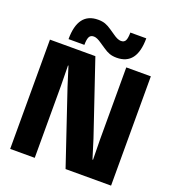

<svg xmlns="http://www.w3.org/2000/svg" viewBox="-156 -1005 1012 1123"><g transform="rotate(20 350.0 -443.0)"><path d="M36.1 0V-680.2H318.8L473.1 -224.1L509.8 -106H513.2L511.2 -230V-680.2H664.1V0H380.9L227.1 -456.1L189.9 -574.2H187L189 -450.2V0ZM137.2 -720.2Q137.2 -886.2 262.2 -886.2Q287.6 -886.2 306.6 -879.4Q325.7 -872.6 348.1 -856.9L378.9 -835.9Q408.2 -814.9 428.2 -814.9Q449.2 -814.9 456.5 -830.6Q463.9 -846.2 463.9 -879.9H563Q563 -713.9 438 -713.9Q412.6 -713.9 393.6 -720.7Q374.5 -727.5 352.1 -743.2L320.8 -764.2Q291.5 -785.2 272 -785.2Q251 -785.2 243.4 -769.3Q235.8 -753.4 235.8 -720.2Z"/></g></svg>

Font: TASA Orbiter Display Black
Style: Regular
Weight: 900
Designer: Weizhong Zhang
Version: Version 1.000;Glyphs 3.1.2 (3151)